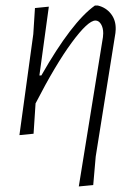

<svg xmlns="http://www.w3.org/2000/svg" viewBox="-20 -483 490 692"><path d="M156 -459 122 -211H129Q239 -404 322 -463H333Q362 -456 380 -433Q398 -410 397 -377L396 -364L325 81L316 184L264 189L351 -349L352 -363Q352 -383 344 -396Q336 -409 324 -409Q297 -409 238.5 -329.5Q180 -250 108 -110V-108L101 -1L50 4L100 -360L106 -454Z"/></svg>

Font: Alegreya Sans SC Light
Style: Italic
Weight: 300
Italic angle: -7°
Designer: Juan Pablo del Peral
Foundry: Huerta Tipografica
Version: Version 2.007